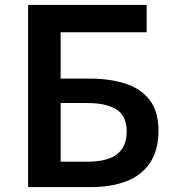

<svg xmlns="http://www.w3.org/2000/svg" viewBox="-20 -759 707 779"><path d="M94 0V-739H575V-628H226V-440H347Q425 -440 488 -420Q551 -400 587 -353.5Q623 -307 623 -229Q623 -149 588.5 -98Q554 -47 492.5 -23.5Q431 0 351 0ZM226 -103H334Q415 -103 454.5 -133Q494 -163 494 -226Q494 -288 453 -314.5Q412 -341 333 -341H226Z"/></svg>

Font: Noto Sans KR SemiBold
Style: Regular
Weight: 600
Designer: Ryoko NISHIZUKA  (kana, bopomofo & ideographs); Paul D. Hunt (Latin, Greek & Cyrillic); Sandoll Communications , Soo-you
Foundry: Adobe
Version: Version 2.004-H2;hotconv 1.0.118;makeotfexe 2.5.65603